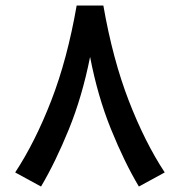

<svg xmlns="http://www.w3.org/2000/svg" viewBox="-20 -662 648 692"><path d="M256.3 -642.1H352.5Q386.2 -448.7 444.1 -299.1Q502 -149.4 573.7 -40.5L480.5 10.3Q428.2 -77.6 380.1 -196.3Q332 -314.9 304.7 -457Q276.4 -314.5 228.3 -196.3Q180.2 -78.1 127.9 10.3L34.7 -40.5Q106.4 -149.4 164.6 -299.1Q222.7 -448.7 256.3 -642.1Z"/></svg>

Font: Vazir Medium FD-UI
Style: Medium-FD-UI
Weight: 500
Designer: Saber Rastikerdar
Foundry: Saber Rastikerdar
Version: Version 30.1.0